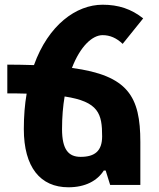

<svg xmlns="http://www.w3.org/2000/svg" viewBox="-20 -784 673 814"><path d="M420 -61H428L447 0H575V-182C575 -375 523 -464 285 -496C320 -587 371 -635 415 -635C446 -635 474 -623 500 -598L587 -706C537 -746 482 -764 415 -764C303 -764 185 -678 124 -508C89 -509 51 -510 11 -510V-388C40 -388 68 -388 93 -387C85 -341 81 -291 81 -237C81 -75 151 10 270 10C341 10 392 -17 420 -61ZM243 -237C243 -288 247 -334 254 -375C399 -353 413 -301 413 -206C413 -144 382 -119 322 -119C271 -119 243 -149 243 -237Z"/></svg>

Font: Noto Sans Armenian Extra
Style: Regular
Weight: 800
Designer: Monotype Design Team
Foundry: Monotype Imaging Inc.
Version: Version 1.901